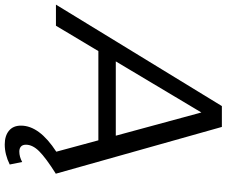

<svg xmlns="http://www.w3.org/2000/svg" viewBox="-141 -647 956 810"><g transform="rotate(90 337.0 -242.0)"><path d="M379.5 -700H467.5L664.5 -0.5L665.5 0Q597.5 43 570 70.8Q542.5 98.5 542.5 126.5Q542.5 140.5 550.2 147.5Q558 154.5 571.5 154.5Q593 154.5 615.5 142.5L626 195Q583.5 216 541.5 216Q505 216 483.5 198.2Q462 180.5 462 147.5Q462 70 572 -1.5L524 -179H147.5L40.5 0H-48.5ZM191 -252.5H504.5L406.5 -613.5Z"/></g></svg>

Font: Argentum Sans Light
Style: Italic
Weight: 300
Italic angle: -11.3°
Designer: Julieta Ulanovsky (font), Owen Earl (portions from Jones font), Cristiano Sobral (main changes and remaster)
Foundry: Julieta Ulanovsky (font), Owen Earl (portions from Jones font), Cristiano Sobral (main changes and remaster)
Version: Version 3.127